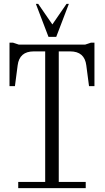

<svg xmlns="http://www.w3.org/2000/svg" viewBox="-20 -970 540 990"><path d="M74 0V-32H213V-705H154Q80 -705 71 -633L57 -526H29V-750H47L77 -740H419L449 -750H467V-526H439L425 -633Q416 -705 342 -705H283V-32H422V0ZM230 -780 165 -950H177L250 -844L323 -950H335L270 -780Z"/></svg>

Font: Xanh Mono
Style: Regular
Weight: 400
Monospace: yes
Designer: Lam Bao, Duy Dao
Foundry: Yellow Type Foundry
Version: Version 3.101; ttfautohint (v1.8.3)